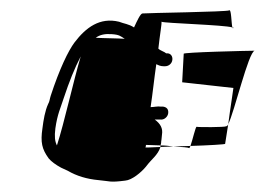

<svg xmlns="http://www.w3.org/2000/svg" viewBox="-20 -416 513 371"><path d="M62 -168C58 -141 61 -128 74 -110C79 -104 87 -98 98 -92L111 -86C128 -76 148 -70 170 -68C193 -66 191 -63 222 -67C235 -68 253 -83 262 -94C273 -109 285 -116 290 -132C274 -131 261 -131 261 -131C261 -131 262 -133 262 -136C271 -136 281 -135 290 -135C292 -139 291 -142 292 -146L293 -156C295 -168 290 -177 279 -185H285H290C297 -184 304 -190 305 -197C306 -205 302 -209 295 -210H291C284 -211 278 -209 271 -209C275 -235 278 -265 282 -292C286 -290 290 -288 296 -288H299C306 -288 312 -293 313 -300C314 -307 310 -313 303 -313H301C298 -316 290 -318 286 -322C289 -350 293 -371 292 -374C298 -371 413 -368 429 -363C427 -371 427 -399 423 -396C419 -393 263 -391 255 -390C251 -389 245 -376 239 -363C228 -370 220 -370 210 -374C173 -383 146 -363 124 -334C112 -318 95 -283 78 -231C76 -225 76 -220 73 -215C67 -202 64 -184 62 -168ZM76 -108ZM87 -168C91 -196 97 -207 103 -226C114 -259 124 -284 136 -307C122 -260 104 -178 90 -135C86 -143 85 -152 87 -168ZM165 -343C173 -349 183 -351 196 -350C211 -349 213 -346 221 -341C209 -342 182 -342 165 -343ZM290 -132V-135C299 -135 307 -134 315 -133C306 -133 298 -132 290 -132ZM335 -312 332 -257 431 -246C431 -244 425 -207 421 -176C433 -200 460 -315 472 -318C461 -318 331 -315 335 -312ZM315 -133C333 -132 344 -131 345 -130C346 -129 346 -130 348 -134C337 -134 326 -133 315 -133ZM348 -134C382 -135 415 -137 415 -138C415 -139 418 -156 421 -176C420 -173 418 -172 417 -172C415 -170 363 -170 360 -171C358 -172 352 -145 348 -134ZM429 -363C431 -363 431 -363 431 -362C430 -361 430 -361 429 -363ZM472 -318C472 -318 473 -318 473 -318C473 -318 473 -318 472 -318Z"/></svg>

Font: FailCity
Style: OBL
Weight: 400
Version: Version 1